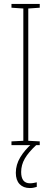

<svg xmlns="http://www.w3.org/2000/svg" viewBox="-20 -734 259 971"><path d="M181 0H38V-19L98 -22V-691L38 -695V-714H181V-695L123 -691V-22L181 -19ZM87 136Q87 193 132 193Q141 193 151.5 191Q162 189 166 188V211Q160 213 151 215Q142 217 131 217Q98 217 79 197Q60 177 60 140Q60 99 82.5 61.5Q105 24 143 -9L163 0Q124 36 105.5 68Q87 100 87 136Z"/></svg>

Font: Noto Sans Lao UI ExtCond Thin
Style: Regular
Weight: 100
Width: 2
Designer: Monotype Design Team
Foundry: Monotype Imaging Inc.
Version: Version 2.000; ttfautohint (v1.8.4.7-5d5b)